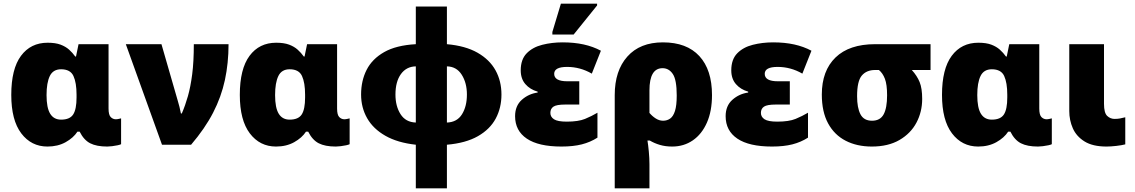

<svg xmlns="http://www.w3.org/2000/svg" viewBox="-20 -796 6240 1056"><path d="M241 10Q152 10 97 -62.5Q42 -135 42 -274Q42 -417 95.5 -489Q149 -561 242 -561Q285 -561 313 -550.5Q341 -540 360 -523Q379 -506 394 -485H398L412 -553H577V-199Q577 -164 589 -152Q601 -140 617 -140Q624 -140 633 -142Q642 -144 646 -145V-3Q641 0 627 3Q613 6 597 8Q581 10 570 10Q511 10 476 -8Q441 -26 418 -72H406Q384 -38 341 -14Q298 10 241 10ZM316 -138Q364 -138 382.5 -166.5Q401 -195 401 -260V-275Q401 -341 384 -378Q367 -415 316 -415Q272 -415 254 -378Q236 -341 236 -273Q236 -203 256 -170.5Q276 -138 316 -138Z M871 0 672 -553H868L958 -241Q962 -228 967 -208.5Q972 -189 975 -172H980Q999 -216 1013.5 -267Q1028 -318 1037 -387Q1046 -456 1046 -553H1237Q1237 -449 1217 -356Q1197 -263 1152 -176Q1107 -89 1031 0Z M1498 10Q1409 10 1354 -62.5Q1299 -135 1299 -274Q1299 -417 1352.5 -489Q1406 -561 1499 -561Q1542 -561 1570 -550.5Q1598 -540 1617 -523Q1636 -506 1651 -485H1655L1669 -553H1834V-199Q1834 -164 1846 -152Q1858 -140 1874 -140Q1881 -140 1890 -142Q1899 -144 1903 -145V-3Q1898 0 1884 3Q1870 6 1854 8Q1838 10 1827 10Q1768 10 1733 -8Q1698 -26 1675 -72H1663Q1641 -38 1598 -14Q1555 10 1498 10ZM1573 -138Q1621 -138 1639.5 -166.5Q1658 -195 1658 -260V-275Q1658 -341 1641 -378Q1624 -415 1573 -415Q1529 -415 1511 -378Q1493 -341 1493 -273Q1493 -203 1513 -170.5Q1533 -138 1573 -138Z M2267 240V0Q2167 -11 2100 -49Q2033 -87 1999.5 -145.5Q1966 -204 1966 -276Q1966 -352 1996.5 -412Q2027 -472 2093 -509.5Q2159 -547 2267 -553V-760H2438V-553Q2540 -544 2606.5 -506Q2673 -468 2705.5 -409Q2738 -350 2738 -276Q2738 -203 2706.5 -144Q2675 -85 2608.5 -47Q2542 -9 2438 0V240ZM2267 -122V-431Q2215 -430 2185 -388.5Q2155 -347 2155 -276Q2155 -212 2183 -168Q2211 -124 2267 -122ZM2438 -122Q2494 -124 2521 -167.5Q2548 -211 2548 -276Q2548 -340 2519.5 -385Q2491 -430 2438 -431Z M3068 10Q2942 10 2877.5 -33.5Q2813 -77 2813 -157Q2813 -214 2850 -247Q2887 -280 2937 -287V-292Q2895 -304 2869.5 -333.5Q2844 -363 2844 -409Q2844 -469 2876.5 -502.5Q2909 -536 2962 -549.5Q3015 -563 3074 -563Q3138 -563 3190 -551.5Q3242 -540 3285 -517L3235 -391Q3171 -428 3099 -428Q3028 -428 3028 -390Q3028 -349 3100 -349H3166V-221H3089Q3041 -221 3024 -209.5Q3007 -198 3007 -175Q3007 -153 3027 -140Q3047 -127 3097 -127Q3161 -127 3197.5 -142Q3234 -157 3266 -176V-39Q3227 -14 3180 -2Q3133 10 3068 10ZM3018 -606V-620L3065 -776H3264V-766L3135 -606Z M3361 240V-273Q3361 -407 3430.5 -485Q3500 -563 3626 -563Q3757 -563 3826.5 -487.5Q3896 -412 3896 -273Q3896 -185 3868 -121.5Q3840 -58 3790.5 -24Q3741 10 3677 10Q3640 10 3609.5 1Q3579 -8 3554 -23H3541Q3545 0 3548.5 37.5Q3552 75 3552 107V240ZM3627 -132Q3649 -132 3666 -144Q3683 -156 3692.5 -186Q3702 -216 3702 -271Q3702 -357 3680.5 -389Q3659 -421 3624 -421Q3552 -421 3552 -299V-175Q3567 -157 3586.5 -144.5Q3606 -132 3627 -132Z M4226 10Q4100 10 4035.5 -33.5Q3971 -77 3971 -157Q3971 -214 4008 -247Q4045 -280 4095 -287V-292Q4053 -304 4027.5 -333.5Q4002 -363 4002 -409Q4002 -469 4034.5 -502.5Q4067 -536 4120 -549.5Q4173 -563 4232 -563Q4296 -563 4348 -551.5Q4400 -540 4443 -517L4393 -391Q4329 -428 4257 -428Q4186 -428 4186 -390Q4186 -349 4258 -349H4324V-221H4247Q4199 -221 4182 -209.5Q4165 -198 4165 -175Q4165 -153 4185 -140Q4205 -127 4255 -127Q4319 -127 4355.5 -142Q4392 -157 4424 -176V-39Q4385 -14 4338 -2Q4291 10 4226 10Z M4775 10Q4693 10 4631 -22Q4569 -54 4534.5 -117.5Q4500 -181 4500 -276Q4500 -407 4575.5 -480Q4651 -553 4793 -553H5098V-411H4995Q5024 -379 5038 -344.5Q5052 -310 5052 -252Q5052 -181 5020.5 -121.5Q4989 -62 4927 -26Q4865 10 4775 10ZM4776 -132Q4821 -132 4840 -167Q4859 -202 4859 -272Q4859 -331 4847 -362.5Q4835 -394 4814 -411H4793Q4746 -411 4720 -380.5Q4694 -350 4694 -267Q4694 -203 4712.5 -167.5Q4731 -132 4776 -132Z M5360 10Q5271 10 5216 -62.5Q5161 -135 5161 -274Q5161 -417 5214.5 -489Q5268 -561 5361 -561Q5404 -561 5432 -550.5Q5460 -540 5479 -523Q5498 -506 5513 -485H5517L5531 -553H5696V-199Q5696 -164 5708 -152Q5720 -140 5736 -140Q5743 -140 5752 -142Q5761 -144 5765 -145V-3Q5760 0 5746 3Q5732 6 5716 8Q5700 10 5689 10Q5630 10 5595 -8Q5560 -26 5537 -72H5525Q5503 -38 5460 -14Q5417 10 5360 10ZM5435 -138Q5483 -138 5501.5 -166.5Q5520 -195 5520 -260V-275Q5520 -341 5503 -378Q5486 -415 5435 -415Q5391 -415 5373 -378Q5355 -341 5355 -273Q5355 -203 5375 -170.5Q5395 -138 5435 -138Z M6066 10Q5990 10 5945 -18Q5900 -46 5880.5 -90.5Q5861 -135 5861 -185V-553H6052V-225Q6052 -175 6069.5 -158.5Q6087 -142 6110 -142Q6127 -142 6140 -144.5Q6153 -147 6169 -151V-2Q6150 3 6119.5 6.5Q6089 10 6066 10Z"/></svg>

Font: Noto Sans Black
Style: Regular
Weight: 900
Designer: Monotype Design Team
Foundry: Monotype Imaging Inc.
Version: Version 2.007